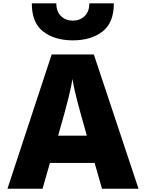

<svg xmlns="http://www.w3.org/2000/svg" viewBox="-20 -1115 887 1170"><path d="M25.4 35.2 294.9 -783.2H551.8L824.2 35.2H601.6L556.6 -122.1H284.2L239.3 35.2ZM173.8 -1094.7H323.2Q323.2 -1043.9 352.1 -1016.6Q380.9 -989.3 423.8 -989.3Q466.8 -989.3 495.6 -1016.6Q524.4 -1043.9 524.4 -1094.7H673.8Q673.8 -975.6 604 -922.4Q534.2 -869.1 423.8 -869.1Q313.5 -869.1 243.7 -922.4Q173.8 -975.6 173.8 -1094.7ZM334 -288.1H508.8L502.9 -311.5Q438.5 -534.2 425.8 -609.4L420.9 -633.8Q413.1 -561.5 340.8 -311.5Z"/></svg>

Font: GenEi M Gothic v2 Black
Style: Regular
Weight: 900
Version: Version 2.0